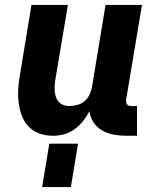

<svg xmlns="http://www.w3.org/2000/svg" viewBox="-20 -540 640 775"><path d="M194 8Q165 8 139.5 -1Q114 -10 96 -28.5Q78 -47 68.5 -72Q59 -97 55.5 -124Q52 -151 53.5 -179Q55 -207 60 -235L107 -520H254L203 -216Q200 -198 200.5 -180Q201 -162 206.5 -146.5Q212 -131 226 -121.5Q240 -112 258 -112Q274 -112 290.5 -116Q307 -120 320 -130.5Q333 -141 340.5 -156.5Q348 -172 351 -187L406 -520H553L489 -137Q489 -132 489.5 -127Q490 -122 493 -118.5Q496 -115 500.5 -113.5Q505 -112 510 -112H533V8H490Q464 8 439 3.5Q414 -1 393 -13Q372 -25 358 -45.5Q344 -66 341 -91Q330 -70 315 -51Q300 -32 280.5 -18Q261 -4 238.5 2Q216 8 194 8ZM150 215 179 40H295L266 215Z"/></svg>

Font: Iosevka Heavy Extended
Style: Italic
Weight: 900
Width: 7
Italic angle: -9°
Monospace: yes
Designer: Belleve Invis
Foundry: Belleve Invis
Version: Version 32.5.0; ttfautohint (v1.8.4)